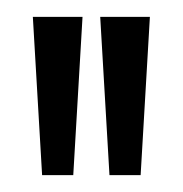

<svg xmlns="http://www.w3.org/2000/svg" viewBox="-20 -700 217 228"><path d="M30 -492 19 -680H78L67 -492ZM110 -492 99 -680H158L147 -492Z"/></svg>

Font: Bricolage Grotesque 96pt Condensed ExtraLight
Style: Regular
Weight: 200
Width: 3
Designer: Mathieu Triay
Foundry: Atelier Triay
Version: Version 1.001; ttfautohint (v1.8.4.7-5d5b);gftools[0.9.33.de